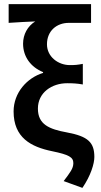

<svg xmlns="http://www.w3.org/2000/svg" viewBox="-20 -726 490 932"><path d="M151 -622C114 -599 92 -559 92 -514C92 -450 130 -400 189 -376V-372C111 -348 46 -276 46 -185C46 -58 130 -13 233 8C315 25 336 37 336 66C336 92 320 112 289 153L380 186C421 126 438 68 438 36C438 -35 407 -64 306 -83C218 -99 164 -122 164 -199C164 -277 232 -322 306 -322C332 -322 354 -321 382 -316V-416C356 -411 344 -410 319 -410C263 -410 208 -450 208 -511C208 -576 255 -615 314 -615H422V-706H22V-615C80 -619 106 -620 151 -622Z"/></svg>

Font: DAIFUKU Sans Semibold
Style: Regular
Weight: 600
Designer: Original font ‘Source Sans 3’ : Paul D. Hunt
Foundry: Daifuku
Version: Version 1.000